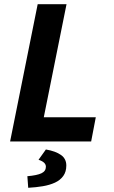

<svg xmlns="http://www.w3.org/2000/svg" viewBox="-20 -672 540 912"><path d="M159 -652H296L188 -115H435L413 0H28ZM198 38Q244 46 269.5 64Q295 82 295 114Q295 144 280.5 164Q266 184 241 195.5Q216 207 183.5 212.5Q151 218 114 220L110 165Q156 161 177 151Q198 141 198 120Q198 98 163 87Z"/></svg>

Font: mr_Source Sans Pro
Style: Bold Italic
Weight: 700
Italic angle: -11°
Designer: Paul D. Hunt
Foundry: Adobe Systems Incorporated
Version: Version 1.036;July 10, 2024;FontCreator 11.5.0.2430 64-bit